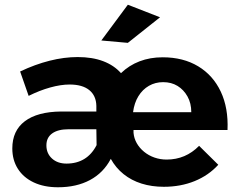

<svg xmlns="http://www.w3.org/2000/svg" viewBox="-20 -784 1009 811"><path d="M544 -223Q546 -200 557.5 -179.5Q569 -159 588.5 -143Q608 -127 632.5 -118.5Q657 -110 684 -110Q764 -110 821 -168L902 -88Q861 -43 802 -19Q743 5 672 5Q621 5 578 -8.5Q535 -22 502 -48.5Q469 -75 448 -113Q417 -54 360 -23.5Q303 7 225 7Q166 7 122.5 -13.5Q79 -34 55.5 -71Q32 -108 32 -157Q32 -232 85 -272Q138 -312 238 -313H387V-337Q386 -380 357 -403.5Q328 -427 274 -427Q237 -427 192 -414.5Q147 -402 101 -379L65 -482Q128 -512 189.5 -527.5Q251 -543 308 -543Q370 -543 416 -525.5Q462 -508 491 -475Q525 -508 569.5 -525Q614 -542 667 -542Q754 -542 817 -504Q880 -466 912.5 -397Q945 -328 941 -235H544ZM269 -238Q225 -238 200.5 -220.5Q176 -203 176 -170Q176 -136 199.5 -114.5Q223 -93 261 -93Q304 -93 336 -112.5Q368 -132 388 -171L387 -238ZM788 -310Q788 -348 772 -376.5Q756 -405 730 -421Q704 -437 669 -437Q636 -437 609 -421.5Q582 -406 564.5 -377.5Q547 -349 542 -310ZM520 -764 656 -711 520 -603 408 -613Z"/></svg>

Font: Alexandria SemiBold
Style: Regular
Weight: 600
Designer: Mohamed Gaber
Foundry: Kief Type Foundry
Version: Version 5.100